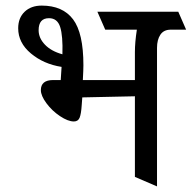

<svg xmlns="http://www.w3.org/2000/svg" viewBox="-20 -612 685 686"><path d="M590 -506Q565 -506 553 -488Q541 -470 541 -441V54L462 20V-268L274 -264L272 -237Q270 -205 264.5 -191.5Q259 -178 244 -178Q223 -178 194.5 -197Q166 -216 146 -243Q126 -270 126 -290Q126 -326 170 -326H197L200 -373Q136 -383 90.5 -421Q45 -459 45 -511Q45 -548 68 -570Q91 -592 129 -592Q204 -592 241 -543Q278 -494 278 -379Q278 -364 276 -326H462V-426Q462 -461 469 -506H356L328 -570H617L645 -506ZM203 -418Q205 -484 195 -515.5Q185 -547 155 -547Q118 -547 118 -504Q118 -476 140.5 -452.5Q163 -429 203 -418Z"/></svg>

Font: Sumana
Style: Regular
Weight: 400
Designer: Cyreal, Alexei Vanyashin (Devanagari), Olga Karpushina (Latin)
Foundry: Cyreal
Version: Version 1.015;PS 001.015;hotconv 1.0.70;makeotf.lib2.5.58329